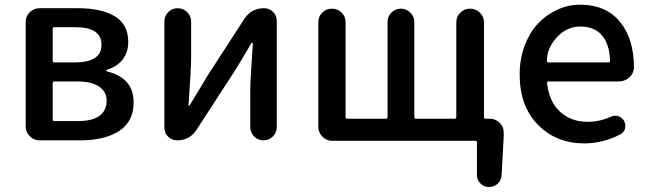

<svg xmlns="http://www.w3.org/2000/svg" viewBox="-20 -584 2699 799"><path d="M144.5 0Q121.1 0 104 -17.1Q86.9 -34.2 86.9 -57.6V-492.2Q86.9 -516.6 104 -533.2Q121.1 -549.8 144.5 -549.8H304.7Q402.3 -549.8 458 -516.1Q513.7 -482.4 513.7 -409.2Q513.7 -367.2 490.7 -336.9Q467.8 -306.6 424.8 -293.9Q421.9 -293 421.9 -290.5Q421.9 -288.1 424.8 -287.1Q536.1 -259.8 536.1 -158.2Q536.1 -78.1 476.1 -39.1Q416 0 315.4 0ZM199.2 -331.1Q199.2 -324.2 206.1 -324.2H291Q402.3 -324.2 402.3 -397.5Q402.3 -470.7 294.9 -470.7H206.1Q199.2 -470.7 199.2 -463.9ZM199.2 -86.9Q199.2 -80.1 206.1 -80.1H304.7Q364.3 -80.1 394 -102.1Q423.8 -124 423.8 -165Q423.8 -202.1 392.6 -223.6Q361.3 -245.1 300.8 -245.1H206.1Q199.2 -245.1 199.2 -237.3Z M716.8 0Q695.3 0 679.7 -15.1Q664.1 -30.3 664.1 -52.7V-494.1Q664.1 -517.6 680.2 -533.7Q696.3 -549.8 719.2 -549.8Q742.2 -549.8 758.8 -533.7Q775.4 -517.6 775.4 -494.1V-344.7Q775.4 -298.8 764.6 -147.5Q763.7 -144.5 766.6 -144.5Q769.5 -144.5 770.5 -147.5Q779.3 -163.1 804.7 -204.1Q830.1 -245.1 838.9 -261.7L997.1 -505.9Q1026.4 -549.8 1079.1 -549.8Q1101.6 -549.8 1116.7 -534.2Q1131.8 -518.6 1131.8 -497.1V-55.7Q1131.8 -32.2 1115.7 -16.1Q1099.6 0 1076.7 0Q1053.7 0 1037.6 -16.1Q1021.5 -32.2 1021.5 -55.7V-205.1Q1021.5 -250 1032.2 -403.3Q1032.2 -406.2 1029.8 -406.2Q1027.3 -406.2 1025.4 -403.3Q977.5 -321.3 957 -289.1L797.9 -43.9Q769.5 0 716.8 0Z M1994.1 -97.7Q1994.1 -89.8 2001 -89.8H2018.6Q2042 -89.8 2059.1 -73.2Q2076.2 -56.6 2076.2 -32.2V-16.6L2067.4 144.5Q2066.4 166 2051.3 180.2Q2036.1 194.3 2014.6 194.3Q1994.1 194.3 1979.5 179.7Q1964.8 165 1964.8 144.5V8.8Q1964.8 2 1957 2H1362.3Q1338.9 2 1321.8 -15.1Q1304.7 -32.2 1304.7 -55.7V-492.2Q1304.7 -515.6 1321.3 -531.7Q1337.9 -547.9 1361.3 -547.9Q1384.8 -547.9 1401.4 -531.7Q1418 -515.6 1418 -492.2V-97.7Q1418 -89.8 1424.8 -89.8H1585Q1592.8 -89.8 1592.8 -97.7V-493.2Q1592.8 -515.6 1608.9 -531.7Q1625 -547.9 1647.9 -547.9Q1670.9 -547.9 1687.5 -531.7Q1704.1 -515.6 1704.1 -493.2V-97.7Q1704.1 -89.8 1710.9 -89.8H1871.1Q1878.9 -89.8 1878.9 -97.7V-491.2Q1878.9 -514.6 1895.5 -531.2Q1912.1 -547.9 1936 -547.9Q1960 -547.9 1977.1 -531.2Q1994.1 -514.6 1994.1 -491.2Z M2411.1 12.7Q2294.9 12.7 2218.8 -64.5Q2142.6 -141.6 2142.6 -274.4Q2142.6 -338.9 2163.6 -394.5Q2184.6 -450.2 2219.7 -486.8Q2254.9 -523.4 2299.8 -543.9Q2344.7 -564.5 2393.6 -564.5Q2501 -564.5 2559.6 -493.7Q2618.2 -422.9 2618.2 -302.7Q2618.2 -302.7 2618.2 -301.8Q2617.2 -278.3 2598.6 -261.7Q2580.1 -245.1 2554.7 -245.1H2262.7Q2255.9 -245.1 2256.8 -237.3Q2264.6 -162.1 2310.1 -119.6Q2355.5 -77.1 2425.8 -77.1Q2474.6 -77.1 2520.5 -97.7Q2530.3 -102.5 2540 -102.5Q2545.9 -102.5 2551.8 -100.6Q2568.4 -95.7 2577.1 -81.1Q2582 -71.3 2582 -60.5Q2582 -54.7 2581.1 -48.8Q2576.2 -32.2 2560.5 -24.4Q2489.3 12.7 2411.1 12.7ZM2255.9 -330.1Q2255.9 -324.2 2261.7 -324.2H2511.7Q2518.6 -324.2 2518.6 -331.1Q2518.6 -331.1 2518.6 -331.1Q2516.6 -399.4 2485.4 -436.5Q2454.1 -473.6 2395.5 -473.6Q2343.8 -473.6 2304.7 -436.5Q2255.9 -388.7 2255.9 -330.1Z"/></svg>

Font: Gen Jyuu Gothic Medium
Style: Regular
Weight: 500
Designer: [Source Han Sans]
Ryoko NISHIZUKA  (kana & ideographs); Paul D. Hunt (Latin, Greek & Cyrillic); Wenlong ZHANG  (bopomofo
Version: Version 1.002.20150607